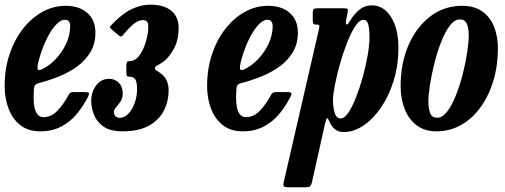

<svg xmlns="http://www.w3.org/2000/svg" viewBox="-22 -555 2173 826"><path d="M-2 -184.5Q-2 -259 19.2 -322Q40.5 -385 77.2 -431.8Q114 -478.5 161 -504.2Q208 -530 260 -530Q319.5 -530 354 -499.2Q388.5 -468.5 388.5 -414.5Q388.5 -367.5 367.5 -331.8Q346.5 -296 311.5 -270.2Q276.5 -244.5 233.8 -227Q191 -209.5 146.5 -198Q133 -194.5 128.5 -188.5Q124 -182.5 123.5 -163.5Q116.5 -51 165 -51Q199 -51 225.2 -78.8Q251.5 -106.5 273.5 -147.5Q277.5 -155 282.5 -157Q287.5 -159 299.5 -159H339.5Q356.5 -159 359.8 -155.5Q363 -152 356.5 -138.5Q336.5 -99 308.8 -65.2Q281 -31.5 242 -10.8Q203 10 150.5 10Q99 10 65.2 -16.8Q31.5 -43.5 14.8 -87.8Q-2 -132 -2 -184.5ZM156.5 -256Q190 -271.5 218 -301.2Q246 -331 262.8 -367.5Q279.5 -404 280 -440Q280.5 -470 257 -470Q238 -470 216.5 -446Q195 -422 175.2 -380Q155.5 -338 142 -285Q138 -267.5 139.8 -258.8Q141.5 -250 156.5 -256Z M370.5 -120Q370.5 -159.5 392 -187.8Q413.5 -216 448 -216Q471.5 -216 488.8 -199.2Q506 -182.5 506 -153.5Q506 -132.5 496.5 -118.2Q487 -104 477.5 -93.5Q468 -83 468 -73Q468 -61.5 475.2 -54.8Q482.5 -48 493 -48Q513 -48 530 -65.5Q547 -83 557.2 -111.2Q567.5 -139.5 567.5 -171.5Q567.5 -196.5 562.8 -208.2Q558 -220 546 -223.5Q537 -226 531.5 -225.5Q526 -225 523.8 -228.8Q521.5 -232.5 521.5 -247V-268Q521.5 -290 527.8 -290.8Q534 -291.5 547 -294Q567 -298.5 582.8 -323.8Q598.5 -349 607.2 -381.5Q616 -414 616 -439.5Q616 -456 610.2 -462.2Q604.5 -468.5 592.5 -468.5Q576 -468.5 558.8 -456.2Q541.5 -444 516.5 -415Q508 -405.5 503.2 -400Q498.5 -394.5 487.5 -403.5L459 -428Q448 -437 452.5 -442.2Q457 -447.5 466 -456.5Q509 -500 548 -517.5Q587 -535 624.5 -535Q683 -535 714.8 -508.8Q746.5 -482.5 746.5 -435Q746.5 -380 724 -341.8Q701.5 -303.5 679 -288Q662 -277 653.2 -272.8Q644.5 -268.5 644.5 -261Q644.5 -255 652.8 -250.5Q661 -246 674 -235.5Q703.5 -212 703.5 -166Q703.5 -120.5 683.5 -80.2Q663.5 -40 619.8 -15Q576 10 505.5 10Q451.5 10 422.2 -11.2Q393 -32.5 381.8 -62.8Q370.5 -93 370.5 -120Z M869 -184.5Q869 -259 890.2 -322Q911.5 -385 948.2 -431.8Q985 -478.5 1032 -504.2Q1079 -530 1131 -530Q1190.5 -530 1225 -499.2Q1259.5 -468.5 1259.5 -414.5Q1259.5 -367.5 1238.5 -331.8Q1217.5 -296 1182.5 -270.2Q1147.5 -244.5 1104.8 -227Q1062 -209.5 1017.5 -198Q1004 -194.5 999.5 -188.5Q995 -182.5 994.5 -163.5Q987.5 -51 1036 -51Q1070 -51 1096.2 -78.8Q1122.5 -106.5 1144.5 -147.5Q1148.5 -155 1153.5 -157Q1158.5 -159 1170.5 -159H1210.5Q1227.5 -159 1230.8 -155.5Q1234 -152 1227.5 -138.5Q1207.5 -99 1179.8 -65.2Q1152 -31.5 1113 -10.8Q1074 10 1021.5 10Q970 10 936.2 -16.8Q902.5 -43.5 885.8 -87.8Q869 -132 869 -184.5ZM1027.5 -256Q1061 -271.5 1089 -301.2Q1117 -331 1133.8 -367.5Q1150.5 -404 1151 -440Q1151.5 -470 1128 -470Q1109 -470 1087.5 -446Q1066 -422 1046.2 -380Q1026.5 -338 1013 -285Q1009 -267.5 1010.8 -258.8Q1012.5 -250 1027.5 -256Z M1346.5 -519.5H1455Q1471 -519.5 1473.5 -516.2Q1476 -513 1473 -498.5L1468 -473Q1464 -453.5 1468.2 -450Q1472.5 -446.5 1483 -464Q1501.5 -495 1524.2 -513.5Q1547 -532 1577.5 -532Q1628.5 -532 1660.2 -481.8Q1692 -431.5 1692 -350.5Q1692 -274.5 1671.8 -208.5Q1651.5 -142.5 1617.5 -92.8Q1583.5 -43 1541.8 -15Q1500 13 1457 13Q1433 13 1418.8 1Q1404.5 -11 1397 -28.5Q1389 -46.5 1385.5 -46.8Q1382 -47 1376.5 -24L1320.5 227Q1317.5 240 1313.2 245.2Q1309 250.5 1293.5 250.5H1218.5Q1200.5 250.5 1198.2 245.2Q1196 240 1199 227L1349 -424.5Q1352 -438 1352 -443.8Q1352 -449.5 1340 -449.5H1336.5Q1327.5 -449.5 1325.5 -453.8Q1323.5 -458 1323.5 -471V-498.5Q1323.5 -513 1328.2 -516.2Q1333 -519.5 1346.5 -519.5ZM1410.5 -123.5Q1410.5 -95.5 1417.5 -70.5Q1424.5 -45.5 1444 -45.5Q1460 -45.5 1477 -70.8Q1494 -96 1510 -137Q1526 -178 1539 -225.2Q1552 -272.5 1559.8 -317.2Q1567.5 -362 1567.5 -394.5Q1567.5 -428.5 1562.5 -449Q1557.5 -469.5 1541 -469.5Q1524 -469.5 1505.8 -441.5Q1487.5 -413.5 1470.5 -369.8Q1453.5 -326 1440 -277.8Q1426.5 -229.5 1418.5 -188Q1410.5 -146.5 1410.5 -123.5Z M1701.5 -184.5Q1701.5 -282 1735.2 -360.2Q1769 -438.5 1828.8 -484.2Q1888.5 -530 1966.5 -530Q2018.5 -530 2052.8 -505.8Q2087 -481.5 2103.5 -440Q2120 -398.5 2120 -347Q2120 -273 2100.8 -208.5Q2081.5 -144 2046.2 -94.8Q2011 -45.5 1962.5 -17.8Q1914 10 1855.5 10Q1803.5 10 1769.2 -16.8Q1735 -43.5 1718.2 -87.8Q1701.5 -132 1701.5 -184.5ZM1821 -117.5Q1821 -87 1828.8 -67.8Q1836.5 -48.5 1858.5 -48.5Q1881.5 -48.5 1902 -75.5Q1922.5 -102.5 1939.5 -145.2Q1956.5 -188 1968.8 -236.5Q1981 -285 1987.8 -329.2Q1994.5 -373.5 1994.5 -402.5Q1994.5 -433 1986.5 -452.2Q1978.5 -471.5 1956 -471.5Q1933.5 -471.5 1913 -444.5Q1892.5 -417.5 1875.8 -374.5Q1859 -331.5 1846.8 -282.8Q1834.5 -234 1827.8 -190Q1821 -146 1821 -117.5Z"/></svg>

Font: Besley* Condensed Semi
Style: Italic
Weight: 600
Width: 3
Italic angle: -13°
Designer: Owen Earl
Foundry: indestructible type*
Version: Version 3.000; ttfautohint (v1.8.3)